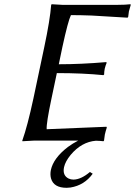

<svg xmlns="http://www.w3.org/2000/svg" viewBox="-20 -668 641 912"><path d="M296.4 224.1Q234.9 224.1 222.2 179.2Q217.3 160.6 221.7 139.2Q233.9 83 302.2 30.3Q326.2 12.7 351.1 0H139.2L86.4 2.9L85.9 0Q110.4 -68.8 138.7 -200.2L190.4 -444.8Q217.8 -574.2 223.1 -645L225.6 -647.9Q227.5 -647.9 275.9 -645H539.1Q575.2 -645 599.6 -647.9L601.1 -645Q593.3 -617.2 592.3 -613.8Q590.3 -603 588.9 -587.9L585.9 -584Q585.9 -584 415 -594.2Q362.3 -596.2 316.9 -596.2Q303.2 -568.4 276.4 -444.8L259.3 -362.8Q365.2 -362.8 484.4 -373L486.8 -370.1Q481 -356.4 477.5 -341.8Q474.6 -326.7 474.6 -314L471.2 -311Q375 -320.8 250 -320.8L224.6 -200.2Q199.7 -82.5 201.7 -54.2L485.8 -65.9L487.3 -62Q481.9 -45.9 478 -28.8Q477.5 -25.4 474.1 0L471.2 2.9Q457 1 435.5 0.5Q367.7 5.9 315.9 67.4Q290.5 98.1 284.2 126Q275.9 165.5 306.2 180.2Q316.4 185.1 329.6 185.1Q365.7 184.1 407.2 148.9L420.4 157.2Q380.9 211.9 314.9 222.7Q304.7 224.1 296.4 224.1Z"/></svg>

Font: Linux Biolinum Capitals O
Style: Italic Samll Caps
Weight: 400
Italic angle: -12°
Designer: Philipp H. Poll
Foundry: Philipp H. Poll
Version: Version 0.6.2